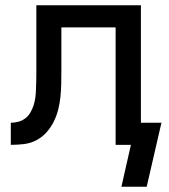

<svg xmlns="http://www.w3.org/2000/svg" viewBox="-20 -550 640 729"><path d="M441 159 477 0H419V-446H213V-283Q213 -283 213 -283Q213 -283 213 -283V-282Q213 -257 212.5 -232Q212 -207 209.5 -182.5Q207 -158 201 -134Q195 -110 184 -88Q173 -66 156.5 -47.5Q140 -29 118 -17.5Q96 -6 71 -3Q46 0 21 0V-84Q36 -84 50.5 -88Q65 -92 76.5 -101Q88 -110 95.5 -123Q103 -136 107.5 -150Q112 -164 114 -178.5Q116 -193 116.5 -208Q117 -223 117.5 -237.5Q118 -252 118 -267Q118 -271 118 -275Q118 -279 118 -283V-530H515V-84H593L537 159Z"/></svg>

Font: Iosevka Curly Medium Extended
Style: Regular
Weight: 500
Width: 7
Monospace: yes
Designer: Belleve Invis
Foundry: Belleve Invis
Version: Version 11.1.0; ttfautohint (v1.8.3)